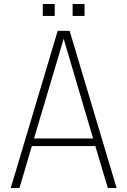

<svg xmlns="http://www.w3.org/2000/svg" viewBox="-20 -945 640 965"><path d="M270 -790H330L566 0H522L459 -211H140L78 0H34ZM300 -750 151 -249H448ZM255 -925V-865H195V-925ZM405 -925V-865H345V-925Z"/></svg>

Font: Cooper Hewitt
Style: Light
Weight: 703
Designer: Village Type and Design LLC
Foundry: Cooper Hewitt Smithsonian Design Museum
Version: 1.000